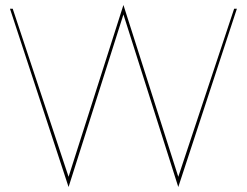

<svg xmlns="http://www.w3.org/2000/svg" viewBox="-20 -735 990 770"><path d="M695 -26 475 -715 255 -26 31 -700H20L255 15L475 -677L695 15L930 -700H919Z"/></svg>

Font: Jost Thin
Style: Regular
Weight: 250
Version: Version 3.710